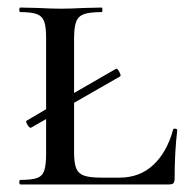

<svg xmlns="http://www.w3.org/2000/svg" viewBox="-20 -488 502 508"><path d="M449 -144Q442 -85 442 -15Q442 -7 439 -3.5Q436 0 427 0H34Q31 0 31 -6Q31 -12 34 -12Q64 -12 78 -17Q92 -22 97 -36.5Q102 -51 102 -81V-173L62 -150H61Q57 -150 52 -159Q47 -168 51 -169L102 -199V-387Q102 -417 97 -431Q92 -445 78 -450.5Q64 -456 34 -456Q31 -456 31 -462Q31 -468 34 -468L79 -467Q117 -465 141 -465Q165 -465 205 -467L249 -468Q251 -468 251 -462Q251 -456 249 -456Q217 -456 202 -450.5Q187 -445 181.5 -430.5Q176 -416 176 -386V-242L287 -306Q290 -308 295.5 -298Q301 -288 298 -286L176 -216V-85Q176 -57 181.5 -43Q187 -29 202 -23.5Q217 -18 248 -18H296Q350 -18 386 -52Q422 -86 438 -145Q438 -148 443.5 -147.5Q449 -147 449 -144Z"/></svg>

Font: Cormorant SC Medium
Style: Regular
Weight: 500
Designer: Christian Thalmann (Catharsis Fonts)
Version: Version 3.000